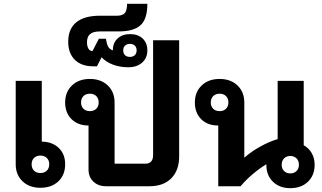

<svg xmlns="http://www.w3.org/2000/svg" viewBox="-20 -972 1680 1002"><path d="M320 -115Q320 -59 284.5 -25.5Q249 8 191 8Q133 8 97.5 -26Q62 -60 62 -115V-550H198V-233Q253 -232 286.5 -200Q320 -168 320 -115ZM237 -115Q237 -135 224.5 -147.5Q212 -160 191 -160Q170 -160 157.5 -147.5Q145 -135 145 -115Q145 -94 157.5 -81.5Q170 -69 191 -69Q212 -69 224.5 -81.5Q237 -94 237 -115Z M915 -762V-156Q915 -83 874 -41.5Q833 0 759 0H534Q493 0 467.5 -24Q442 -48 442 -88V-317Q387 -317 353.5 -350Q320 -383 320 -437Q320 -492 355.5 -526Q391 -560 449 -560Q507 -560 542.5 -526Q578 -492 578 -437V-118H740Q759 -118 769 -129.5Q779 -141 779 -162V-762ZM449 -392Q470 -392 482.5 -404.5Q495 -417 495 -437Q495 -458 482.5 -470.5Q470 -483 449 -483Q428 -483 415.5 -470.5Q403 -458 403 -437Q403 -417 415.5 -404.5Q428 -392 449 -392Z M749 -709Q749 -669 721.5 -645Q694 -621 650 -621Q606 -621 570 -634.5Q534 -648 510 -673L486 -626H466Q405 -626 370.5 -660Q336 -694 336 -754Q336 -821 378 -855.5Q420 -890 502 -890H591Q617 -890 630 -902.5Q643 -915 643 -952H749Q749 -872 713 -840Q677 -808 599 -808H502Q467 -808 450.5 -794.5Q434 -781 434 -751Q434 -732 441 -719Q448 -706 461 -706H463L496 -770H533Q537 -742 544.5 -728.5Q552 -715 569 -709V-710Q569 -748 593.5 -771Q618 -794 659 -794Q700 -794 724.5 -771Q749 -748 749 -709ZM693 -709Q693 -725 683.5 -734Q674 -743 658 -743Q642 -743 632.5 -734Q623 -725 623 -709Q623 -693 632.5 -684Q642 -675 658 -675Q674 -675 683.5 -684Q693 -693 693 -709Z M1622 -112Q1622 -57 1587 -23.5Q1552 10 1495 10Q1439 10 1404.5 -23.5Q1370 -57 1370 -112V-115Q1294 -68 1235 0H1119V-317H1118Q1063 -317 1030 -350Q997 -383 997 -437Q997 -492 1032.5 -526Q1068 -560 1126 -560Q1184 -560 1219.5 -526Q1255 -492 1255 -437V-149Q1291 -181 1339 -207.5Q1387 -234 1429 -246V-550H1565V-214Q1592 -199 1607 -172.5Q1622 -146 1622 -112ZM1172 -437Q1172 -458 1159.5 -470.5Q1147 -483 1126 -483Q1105 -483 1092.5 -470.5Q1080 -458 1080 -437Q1080 -417 1092.5 -404.5Q1105 -392 1126 -392Q1147 -392 1159.5 -404.5Q1172 -417 1172 -437ZM1540 -112Q1540 -133 1527.5 -145.5Q1515 -158 1495 -158Q1475 -158 1462.5 -145.5Q1450 -133 1450 -112Q1450 -92 1462.5 -79.5Q1475 -67 1495 -67Q1515 -67 1527.5 -79.5Q1540 -92 1540 -112Z"/></svg>

Font: Bai Jamjuree
Style: Bold
Weight: 700
Designer: Katatrad Aksorn Co.,Ltd.
Foundry: Cadson Demak Co.,Ltd.
Version: Version 1.000; ttfautohint (v1.6)